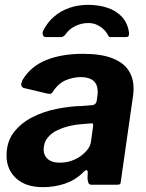

<svg xmlns="http://www.w3.org/2000/svg" viewBox="-20 -762 603 792"><path d="M321 -49Q289 -18 246.5 -4Q204 10 157 10Q86 10 46.5 -26.5Q7 -63 7 -120Q7 -177 36.5 -215.5Q66 -254 112.5 -278Q159 -302 214.5 -313Q270 -324 321 -325L357 -328Q376 -328 379 -347L382 -368Q383 -372 383 -376.5Q383 -381 383 -384Q383 -414 365 -429Q347 -444 314 -444Q282 -444 251 -431Q220 -418 197 -382Q194 -377 189.5 -375.5Q185 -374 175 -376L78 -399Q72 -401 68.5 -408Q65 -415 73 -432Q106 -488 170 -514Q234 -540 322 -540Q397 -540 443 -522Q489 -504 510 -472Q531 -440 531 -397Q531 -390 530.5 -383Q530 -376 529 -368L479 -18Q478 -5 475 -2.5Q472 0 461 0H358Q348 0 345 -7Q342 -14 341 -26L342 -52Q340 -70 321 -49ZM364 -241Q365 -249 363.5 -251.5Q362 -254 354 -253L318 -250Q297 -249 270 -243Q243 -237 218 -225.5Q193 -214 176.5 -194Q160 -174 160 -144Q160 -121 177 -106Q194 -91 225 -91Q253 -91 275.5 -99Q298 -107 314 -119Q331 -132 342 -146.5Q353 -161 355 -176ZM169 -609Q160 -609 157 -617.5Q154 -626 158 -635Q175 -669 202.5 -693Q230 -717 266 -729.5Q302 -742 343 -742Q387 -742 423 -730Q459 -718 482.5 -693Q506 -668 512 -629Q513 -621 511 -615Q509 -609 498 -609H437Q429 -609 426.5 -615Q424 -621 418 -629Q411 -639 400 -647.5Q389 -656 375.5 -661.5Q362 -667 344 -667Q316 -667 290.5 -654.5Q265 -642 250 -620Q245 -613 239.5 -611Q234 -609 229 -609Z"/></svg>

Font: Libre Franklin
Style: Bold Italic
Weight: 700
Italic angle: -8°
Designer: Pablo Impallari, Rodrigo Fuenzalida, Nhung Nguyen
Foundry: Impallari Type
Version: Version 3.000